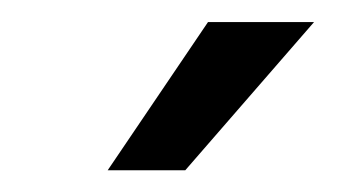

<svg xmlns="http://www.w3.org/2000/svg" viewBox="-20 -769 305 174"><path d="M77.6 -614.7 168.5 -749H264.6L147.9 -614.7Z"/></svg>

Font: Inter 24pt
Style: Italic
Weight: 400
Italic angle: -9.3988°
Designer: Rasmus Andersson
Foundry: rsms
Version: Version 4.001;git-66647c0bb